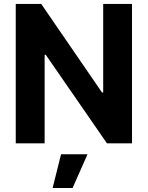

<svg xmlns="http://www.w3.org/2000/svg" viewBox="-20 -727 749 974"><path d="M649.6 0H522.5L212.1 -449.1H206.4V0H59.9V-707H189.1L497.3 -258.1H503.5V-707H649.6ZM289.7 55.7H423.9L348.3 226.6H246.9Z"/></svg>

Font: Pretendard JP Variable
Style: Regular
Weight: 400
Designer: Base glyphs from Inter by Rasmus Andersson; Hangul glyphs from Noto Sans CJK(Source Han Sans) by Jang Soo-young and Kang
Foundry: Kil Hyung-jin
Version: Version 1.307;Glyphs 3.2 (3192)